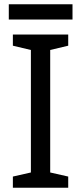

<svg xmlns="http://www.w3.org/2000/svg" viewBox="-20 -875 379 895"><path d="M318 -855H21V-784H318ZM298 0V-52L214 -71V-642L298 -662V-714H40V-662L124 -642V-71L40 -52V0Z"/></svg>

Font: Noto Sans Hebrew Droid
Style: Bold
Weight: 700
Designer: Monotype Design Team
Foundry: Monotype Imaging Inc.
Version: Version 1.100